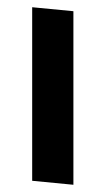

<svg xmlns="http://www.w3.org/2000/svg" viewBox="-20 -497 276 531"><path d="M69 -477 183 -466V14L69 3Z"/></svg>

Font: Boogaloo
Style: Regular
Weight: 400
Designer: John Vargas Beltran
Foundry: John Vargas Beltran
Version: Version 1.002